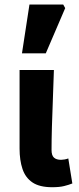

<svg xmlns="http://www.w3.org/2000/svg" viewBox="-20 -799 341 831"><path d="M206 11.3Q151.1 11.3 120.6 -9.3Q90 -29.9 77.4 -67.6Q64.7 -105.4 64.7 -155.9V-496.1H213.3Q211.5 -438.1 209 -373.5Q206.4 -308.8 204.7 -250.1Q203.1 -191.3 203.1 -149.9Q203.1 -126.2 213.6 -116.8Q224 -107.3 244.3 -107.3Q250.5 -107.3 259.3 -108.8Q268.2 -110.3 275.6 -113.3L293.1 -4.9Q277.1 1.4 257.3 6.3Q237.6 11.3 206 11.3ZM75.1 -568.2 107.5 -779.4H253.6L262.2 -763.9L178.2 -568.2Z"/></svg>

Font: Source Sans 3 VF
Style: Regular
Weight: 200
Designer: Paul D. Hunt
Foundry: Adobe
Version: Version 3.046;hotconv 1.0.118;makeotfexe 2.5.65603